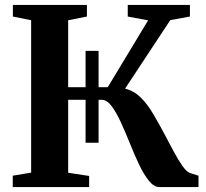

<svg xmlns="http://www.w3.org/2000/svg" viewBox="-20 -763 842 783"><path d="M32 0V-46.5L107 -59V-680.5L32.5 -695.5V-743H334.5V-695.5L258 -680.5V-407.5H329V-555.5H382V-407.5H419.5L584 -680L501 -695.5V-743H754.5V-695.5L674.5 -681L490 -401.5Q525.5 -393 553.5 -365.8Q581.5 -338.5 605.5 -297Q627.5 -260 648.5 -220.2Q669.5 -180.5 688.5 -145Q707.5 -109.5 724.2 -86Q741 -62.5 754.5 -57.5L789.5 -46.5V0H630.5Q608 0 587.2 -25.8Q566.5 -51.5 547.2 -92Q528 -132.5 509.8 -178Q491.5 -223.5 473 -264Q454.5 -304.5 435.2 -330.2Q416 -356 395 -356H382V-181H329V-356H258V-58.5L343.5 -45.5V0Z"/></svg>

Font: Merriweather 60pt
Style: Bold
Weight: 700
Version: Version 2.100